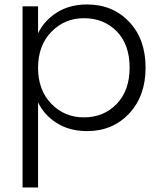

<svg xmlns="http://www.w3.org/2000/svg" viewBox="-20 -574 715 852"><path d="M148.9 -425.8Q174.8 -481.4 231.4 -517.8Q288.1 -554.2 366.2 -554.2Q480 -554.2 553 -477.3Q626 -400.4 626 -273.9Q626 -147.9 553 -70.1Q480 7.8 366.2 7.8Q288.1 7.8 231.4 -28.3Q174.8 -64.5 148.9 -120.1V257.8H80.1V-545.9H148.9ZM148.9 -272.9Q148.9 -174.3 207.5 -113.8Q266.1 -53.2 352.1 -53.2Q440.4 -53.2 497.8 -112.8Q555.2 -172.4 555.2 -273.9Q555.2 -376 498.3 -434.6Q441.4 -493.2 352.1 -493.2Q266.6 -493.2 207.8 -432.6Q148.9 -372.1 148.9 -272.9Z"/></svg>

Font: PoppinsZ Light
Style: Regular
Weight: 300
Designer: Ninad Kale (Devanagari), Jonny Pinhorn (Latin)
Foundry: Indian Type Foundry
Version: Version 3.002;FEAKit 1.0